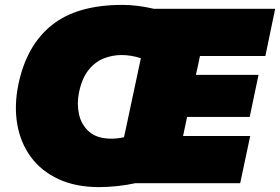

<svg xmlns="http://www.w3.org/2000/svg" viewBox="-20 -749 1145 785"><path d="M386 16Q289.5 16 219 -16.8Q148.5 -49.5 106 -107.5Q63.5 -165.5 50.5 -241.2Q37.5 -317 55 -403Q88 -563 191.5 -646Q295 -729 480 -729Q541.5 -729 609.5 -713H1105L1065 -520H797.5Q793.5 -500.5 789.2 -480.2Q785 -460 781 -443H1037L1001 -271H745L744.5 -269Q740 -248.5 736.2 -229.5Q732.5 -210.5 728.5 -193H1003L962 0H533Q497 8 458 12Q419 16 386 16ZM303 -371Q293.5 -325.5 303 -282Q312.5 -238.5 344.8 -210.2Q377 -182 436 -182Q459.5 -182 487 -188Q491.5 -209.5 496 -229.5L548 -474Q552 -493 556 -511Q516 -524 477 -524Q439 -524 403.8 -510Q368.5 -496 341.8 -462.5Q315 -429 303 -371Z"/></svg>

Font: Commissioner Black
Style: Italic
Weight: 900
Italic angle: -12°
Designer: Kostas Bartsokas
Foundry: Kostas Bartsokas
Version: Version 1.000; ttfautohint (v1.8.3)